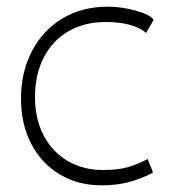

<svg xmlns="http://www.w3.org/2000/svg" viewBox="-20 -515 516 576"><path d="M303 -495Q345 -495 388 -483Q431 -471 441 -455L418 -416Q401 -432 369.5 -440.5Q338 -449 297 -449Q233 -449 185 -421Q137 -393 111 -342Q85 -291 85 -224Q85 -159 110.5 -109.5Q136 -60 182.5 -32.5Q229 -5 289 -5Q334 -5 363.5 -13.5Q393 -22 423 -38L439 2Q423 13 381 27Q339 41 284 41Q214 41 159 8Q104 -25 73.5 -84Q43 -143 43 -219Q43 -299 76 -362Q109 -425 168 -460Q227 -495 303 -495Z"/></svg>

Font: Gmarket Sans TTF Light
Style: Regular
Weight: 300
Designer: Creative Director : Sungho Lee; Art Director : Kiwoong Choi; Project Manager : Sori Yang, Jongwook Yoon; Font Designer :
Foundry: Sandoll Inc.
Version: Version 1.000;hotconv 1.0.109;makeotfexe 2.5.65596